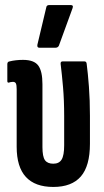

<svg xmlns="http://www.w3.org/2000/svg" viewBox="-20 -734 411 760"><path d="M191 6Q119 6 82.5 -33.5Q46 -73 46 -153V-381Q46 -397 43 -403.5Q40 -410 31 -410Q26 -410 22 -409Q18 -408 15 -407Q9 -406 9 -413V-480Q9 -490 18 -491Q30 -494 43.5 -495.5Q57 -497 71 -497Q115 -497 131.5 -474.5Q148 -452 148 -401V-152Q148 -114 158 -100Q168 -86 191 -86Q214 -86 224 -102.5Q234 -119 234 -159V-275Q234 -337 229.5 -389Q225 -441 220 -481Q219 -491 228 -491H314Q322 -491 323 -482Q328 -444 332 -391Q336 -338 336 -276V-165Q336 -77 300 -35.5Q264 6 191 6ZM136 -545Q126 -545 128 -557L163 -704Q164 -714 175 -714H260Q272 -714 267 -701L213 -553Q209 -545 199 -545Z"/></svg>

Font: Sofia Sans Extra Condensed
Style: Bold
Weight: 700
Designer: Botio Nikoltchev, Ani Petrova
Foundry: lettersoup
Version: Version 4.101